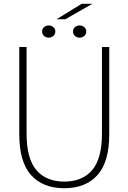

<svg xmlns="http://www.w3.org/2000/svg" viewBox="-20 -986 679 1015"><path d="M557.5 -275.5Q557.5 -129.5 495 -60.2Q432.5 9 319.5 9Q207 9 144.5 -60.2Q82 -129.5 82 -275.5Q82 -299.5 82 -326.5Q82 -353.5 82 -384V-737.5H120.5V-386Q120.5 -355.5 120.5 -329Q120.5 -302.5 120.5 -280Q120.5 -147 172.5 -86.5Q224.5 -26 319.5 -26Q415 -26 467 -86.5Q519 -147 519 -280V-737.5H557.5ZM237.5 -787Q223 -787 212.8 -796Q202.5 -805 202.5 -819.5Q202.5 -833.5 212.8 -842.5Q223 -851.5 237.5 -851.5Q251.5 -851.5 262 -842.5Q272.5 -833.5 272.5 -819.5Q272.5 -805 262 -796Q251.5 -787 237.5 -787ZM401 -787Q386.5 -787 376.2 -796Q366 -805 366 -819.5Q366 -833.5 376.2 -842.5Q386.5 -851.5 401 -851.5Q415 -851.5 425.5 -842.5Q436 -833.5 436 -819.5Q436 -805 425.5 -796Q415 -787 401 -787ZM278.5 -884 412 -966H468.5L325 -884Z"/></svg>

Font: Epilogue ExtraLight
Style: Regular
Weight: 250
Designer: Tyler Finck
Foundry: Etcetera Type Co
Version: Version 2.112